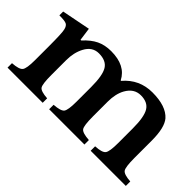

<svg xmlns="http://www.w3.org/2000/svg" viewBox="-57 -880 1220 1220"><g transform="rotate(45 553.0 -270.0)"><path d="M258 -297V-165Q258 -82 271 -63Q284 -44 344 -40V0H28V-40Q88 -44 103 -63Q118 -82 118 -157V-281Q118 -403 111 -428Q105 -453 89.5 -460.5Q74 -468 26 -468V-502L219 -540L231 -453H237Q279 -499 321.5 -519.5Q364 -540 420 -540Q549 -540 594 -451H598Q674 -540 791 -540Q913 -540 965 -482Q1004 -437 1004 -319V-165Q1004 -83 1017.5 -63.5Q1031 -44 1091 -40V0H775V-40Q835 -43 849.5 -62.5Q864 -82 864 -157V-288Q864 -392 839 -433.5Q814 -475 752 -475Q691 -475 657 -414Q631 -367 631 -297V-165Q631 -82 644.5 -63Q658 -44 719 -40V0H402V-40Q462 -44 476.5 -62.5Q491 -81 491 -157V-288Q491 -393 465.5 -434Q440 -475 375 -475Q316 -475 285 -416Q258 -365 258 -297Z"/></g></svg>

Font: Libre Baskerville
Style: Bold
Weight: 700
Designer: Pablo Impallari, Rodrigo Fuenzalida
Foundry: Pablo Impallari, Rodrigo Fuenzalida
Version: Version 1.000